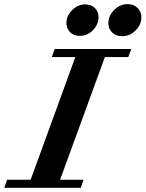

<svg xmlns="http://www.w3.org/2000/svg" viewBox="-79 -897 695 917"><path d="M503.9 -724.1Q475.1 -724.1 456.8 -741.7Q438.5 -759.3 438.5 -786.6Q438.5 -820.8 466.1 -849.1Q493.7 -877.4 530.8 -877.4Q559.1 -877.4 577.6 -859.6Q596.2 -841.8 596.2 -814.5Q596.2 -779.8 569.1 -752Q542 -724.1 503.9 -724.1ZM301.3 -725.6Q273.4 -725.6 255.9 -743.2Q238.3 -760.7 238.3 -788.1Q238.3 -822.3 265.9 -849.1Q293.5 -876 327.1 -876Q356 -876 373.8 -858.9Q391.6 -841.8 391.6 -814.9Q391.6 -780.8 365.2 -753.2Q338.9 -725.6 301.3 -725.6ZM-58.6 0 -44.9 -38.6H67.4L280.8 -624.5H168L182.6 -663.1H547.9L533.7 -624.5H421.9L208 -38.6H320.3L306.6 0Z"/></svg>

Font: Elstob 8pt
Style: Bold Italic
Weight: 700
Italic angle: -20°
Designer: Peter S. Baker
Version: Version 1.015